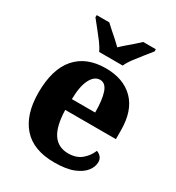

<svg xmlns="http://www.w3.org/2000/svg" viewBox="-185 -879 918 1001"><g transform="rotate(30 274.5 -378.0)"><path d="M294 10Q167 10 104 -62Q41 -134 41 -265Q41 -406 104 -478Q167 -550 283 -550Q390 -550 451 -488.5Q512 -427 512 -308V-256H207Q210 -158 241.5 -112.5Q273 -67 333 -67Q381 -67 411.5 -92Q442 -117 457 -154Q473 -148 483 -136Q493 -124 493 -106Q493 -78 472.5 -51.5Q452 -25 408.5 -7.5Q365 10 294 10ZM349 -322Q349 -398 334.5 -440.5Q320 -483 287 -483Q253 -483 231.5 -441.5Q210 -400 209 -322ZM209 -606Q199 -629 179 -655.5Q159 -682 138 -708Q117 -734 102 -753V-766H178Q190 -754 208.5 -738Q227 -722 246 -705Q265 -688 279 -674Q293 -688 313 -705Q333 -722 351.5 -738Q370 -754 382 -766H458V-753Q443 -734 422 -708Q401 -682 381 -655.5Q361 -629 351 -606Z"/></g></svg>

Font: Noto Serif Thai SemiCondensed ExtraBold
Style: Regular
Weight: 800
Width: 4
Designer: Monotype Design Team
Foundry: Monotype Imaging Inc.
Version: Version 2.002; ttfautohint (v1.8.4.7-5d5b)